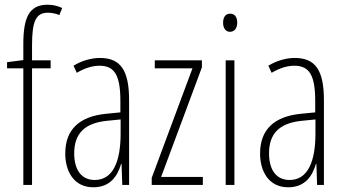

<svg xmlns="http://www.w3.org/2000/svg" viewBox="-20 -785 1463 815"><path d="M195 -495V-529H116V-593C116 -694 132 -731 183 -731C199 -731 216 -728 232 -721L244 -751C227 -759 207 -765 182 -765C104 -765 79 -711 79 -598V-530L10 -521V-495H79V0H116V-495Z M404 -539C367 -539 326 -527 292 -506L306 -476C343 -498 376 -506 402 -506C465 -506 491 -468 491 -356V-308L430 -302C320 -291 257 -238 257 -133C257 -59 293 10 376 10C448 10 479 -38 494 -89H496L499 0H528V-359C528 -487 492 -539 404 -539ZM432 -272 492 -278V-218C492 -100 460 -21 382 -21C328 -21 295 -61 295 -134C295 -218 339 -262 432 -272Z M841 0V-34H664L837 -499V-529H637V-495H797L624 -30V0Z M957 -727C935 -727 927 -709 927 -688C927 -667 937 -650 956 -650C975 -650 987 -665 987 -689C987 -709 979 -727 957 -727ZM975 -529H938V0H975Z M1231 -539C1194 -539 1153 -527 1119 -506L1133 -476C1170 -498 1203 -506 1229 -506C1292 -506 1318 -468 1318 -356V-308L1257 -302C1147 -291 1084 -238 1084 -133C1084 -59 1120 10 1203 10C1275 10 1306 -38 1321 -89H1323L1326 0H1355V-359C1355 -487 1319 -539 1231 -539ZM1259 -272 1319 -278V-218C1319 -100 1287 -21 1209 -21C1155 -21 1122 -61 1122 -134C1122 -218 1166 -262 1259 -272Z"/></svg>

Font: Noto Sans Armenian ExtraCondensed ExtraLight
Style: Regular
Weight: 200
Width: 2
Designer: Monotype Design Team
Foundry: Monotype Imaging Inc.
Version: Version 2.008